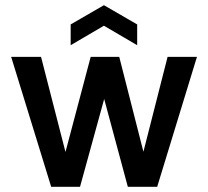

<svg xmlns="http://www.w3.org/2000/svg" viewBox="-20 -719 800 739"><path d="M508 -545 380 -620 252 -545V-625L380 -699L508 -625ZM288 0H177L23 -500H138L232 -134L329 -500H439L532 -135L625 -500H738L585 0H472L381 -338Z"/></svg>

Font: Albert Sans SemiBold
Style: Regular
Weight: 600
Designer: Andreas Rasmussen
Foundry: a.Foundry
Version: Version 1.025